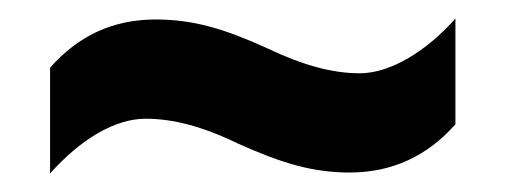

<svg xmlns="http://www.w3.org/2000/svg" viewBox="-20 -456 545 207"><path d="M237 -301C284 -280 317 -270 357 -270C403 -270 441 -288 471 -322V-436C440 -401 401 -377 368 -377C339 -377 308 -385 268 -404C222 -425 188 -435 148 -435C101 -435 64 -417 34 -383V-269C67 -306 104 -328 137 -328C166 -328 198 -320 237 -301Z"/></svg>

Font: Noto Sans Lao Looped Condensed
Style: Bold
Weight: 700
Width: 3
Designer: Mark Frömberg, Ben Mitchell
Foundry: The Fontpad Ltd
Version: Version 1.002